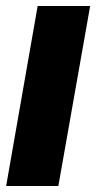

<svg xmlns="http://www.w3.org/2000/svg" viewBox="-64 -620 320 640"><path d="M-43.5 0 61.5 -600H236.5L130.5 0Z"/></svg>

Font: Anybody UltraCondensed Black
Style: Italic
Weight: 900
Width: 1
Italic angle: -10°
Designer: Tyler Finck
Foundry: Etcetera Type Company
Version: Version 1.010; ttfautohint (v1.8.3) -l 8 -r 50 -G 200 -x 14 